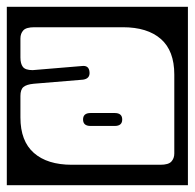

<svg xmlns="http://www.w3.org/2000/svg" viewBox="-40 -524 572 564"><path d="M-20 -504H512V20H-20ZM472 -305Q472 -375 432.5 -409.5Q393 -444 321 -444H61Q37 -444 28.5 -434.8Q20 -425.5 20 -411V-355Q20 -337 27.2 -327.5Q34.5 -318 56 -318L200 -330Q221.5 -333 223 -312Q224.5 -293 204 -290L59 -278Q38 -276 29 -268.5Q20 -261 20 -242V-179Q20 -109.5 59.5 -74.8Q99 -40 171 -40H431Q455 -40 463.5 -49.5Q472 -59 472 -73ZM319 -173Q319 -154 297 -154H226Q204 -154 204 -173Q204 -192 226 -192H297Q319 -192 319 -173Z"/></svg>

Font: Honk Rounded
Style: Regular
Weight: 400
Designer: Noopur Datye & Yesha Goshar
Foundry: Ek Type
Version: Version 1.000